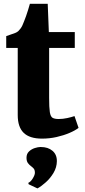

<svg xmlns="http://www.w3.org/2000/svg" viewBox="-20 -726 449 1018"><path d="M203 9Q137 9 105.5 -21.8Q74 -52.5 74 -116V-472H13V-534.5Q25.5 -539.5 37.8 -543.2Q50 -547 60.2 -551Q70.5 -555 77.5 -561.5Q84.5 -568.5 89.5 -575.5Q94.5 -582.5 98.8 -591.5Q103 -600.5 107.5 -612.5Q113 -625.5 118.2 -640.8Q123.5 -656 128.8 -672.8Q134 -689.5 138.5 -706H233L239 -556H376.5V-472H240.5V-207.5Q240.5 -155.5 244.2 -131.5Q248 -107.5 259 -101.2Q270 -95 291 -95Q313.5 -95 336.5 -100Q359.5 -105 375 -110.5L396.5 -48Q378.5 -34 348 -21Q317.5 -8 280 0.5Q242.5 9 203 9ZM281.5 129Q281 161.5 264 190.2Q247 219 223.2 240.2Q199.5 261.5 179.5 272.5H177.5L132 251L130 243.5Q142.5 238.5 153.8 220Q165 201.5 165 190.5Q165 174.5 158.2 167.2Q151.5 160 144.5 155Q136.5 149.5 128.5 139.2Q120.5 129 120.5 110.5Q120.5 89.5 133.8 77Q147 64.5 164.5 59Q182 53.5 193.5 53.5H197Q234.5 53.5 258.2 73.5Q282 93.5 281.5 129Z"/></svg>

Font: Merriweather Light 18pt Black
Style: Regular
Weight: 900
Version: Version 2.100